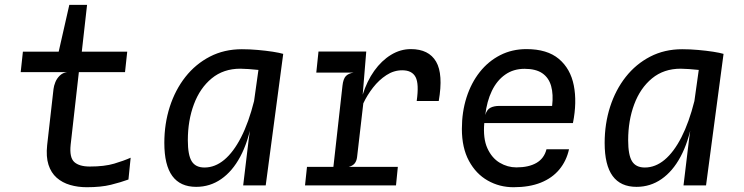

<svg xmlns="http://www.w3.org/2000/svg" viewBox="-20 -757 3036 784"><path d="M334.5 7.5Q298 7.5 266.2 -1.8Q234.5 -11 211.5 -31.2Q188.5 -51.5 178 -84.2Q167.5 -117 172.5 -164L198.5 -393.5Q200 -406.5 206 -421.5Q212 -436.5 224 -448.2Q236 -460 254 -462.5L216.5 -524L218.5 -541L263 -737H335.5L310 -510.5L304.5 -484.5L268.5 -166Q263 -114 283.2 -95.5Q303.5 -77 346.5 -77Q407 -77 446.2 -88.8Q485.5 -100.5 513.5 -113L504.5 -24Q473 -12.5 432.8 -2.5Q392.5 7.5 334.5 7.5ZM64.5 -462.5 73.5 -546H499.5L490.5 -462.5Z M973 0 996 -191.5 1038.5 -494.5 1056.5 -520 1136.5 -537 1065 0ZM781 6Q716 6 683.5 -38.5Q651 -83 651 -173.5Q651 -251.5 673.2 -320.8Q695.5 -390 737 -442.8Q778.5 -495.5 837 -525.8Q895.5 -556 967.5 -556Q1000 -556 1033.2 -553Q1066.5 -550 1094 -545.8Q1121.5 -541.5 1136.5 -537L1108.5 -460Q1101.5 -462.5 1082.8 -465.5Q1064 -468.5 1040.5 -471Q1017 -473.5 995.5 -475Q974 -476.5 961.5 -476.5Q892.5 -476.5 844.5 -437Q796.5 -397.5 771.8 -331.2Q747 -265 747 -184.5Q747 -124 762.8 -98.5Q778.5 -73 815 -73Q858 -73 895.8 -104.5Q933.5 -136 964.5 -196.5Q995.5 -257 1017.5 -344.5L1027 -311L1008.5 -260.5Q993 -177 961 -117.2Q929 -57.5 883.2 -25.8Q837.5 6 781 6Z M1225.5 0 1233.5 -75.5H1604.5L1597 0ZM1271.5 -460.5 1280.5 -546.5H1475.5L1435 -460.5ZM1334 -10 1378.5 -407.5Q1381.5 -434.5 1391.8 -445.8Q1402 -457 1423.5 -460.5L1387 -490L1393 -530L1475.5 -546.5L1461 -370.5Q1478.5 -426 1508.2 -467.8Q1538 -509.5 1576.5 -533Q1615 -556.5 1657.5 -556.5Q1731 -556.5 1760.8 -505.2Q1790.5 -454 1771.5 -344.5H1681.5Q1691.5 -414.5 1677 -442.2Q1662.5 -470 1622.5 -470Q1588 -470 1557.8 -450.2Q1527.5 -430.5 1503.5 -399.8Q1479.5 -369 1463.5 -335L1438 -115Q1436 -99 1427.8 -89.2Q1419.5 -79.5 1403.5 -75.5L1432 -57L1427 -10Z M2077 7.5Q2019.5 7.5 1971.5 -19.8Q1923.5 -47 1894.8 -100.2Q1866 -153.5 1866 -230.5Q1866 -300 1885 -359.2Q1904 -418.5 1939 -462.8Q1974 -507 2022.5 -531.8Q2071 -556.5 2129.5 -556.5Q2214.5 -556.5 2262 -516.5Q2309.5 -476.5 2323 -408.2Q2336.5 -340 2319.5 -254.5H1957.5Q1952 -191.5 1970.2 -151.5Q1988.5 -111.5 2020.5 -92.5Q2052.5 -73.5 2088.5 -73.5Q2139 -73.5 2170.5 -91.8Q2202 -110 2211.5 -147.5H2303.5Q2293 -100 2264 -65Q2235 -30 2188.2 -11.2Q2141.5 7.5 2077 7.5ZM1961.5 -287.5Q1968 -309.5 1982.5 -317Q1997 -324.5 2019 -324.5H2234.5Q2240 -371.5 2230.5 -405.5Q2221 -439.5 2194.5 -457.8Q2168 -476 2122 -476Q2076.5 -476 2042.8 -452.2Q2009 -428.5 1988.5 -386Q1968 -343.5 1961.5 -287.5Z M2771 0 2794 -191.5 2836.5 -494.5 2854.5 -520 2934.5 -537 2863 0ZM2579 6Q2514 6 2481.5 -38.5Q2449 -83 2449 -173.5Q2449 -251.5 2471.2 -320.8Q2493.5 -390 2535 -442.8Q2576.5 -495.5 2635 -525.8Q2693.5 -556 2765.5 -556Q2798 -556 2831.2 -553Q2864.5 -550 2892 -545.8Q2919.5 -541.5 2934.5 -537L2906.5 -460Q2899.5 -462.5 2880.8 -465.5Q2862 -468.5 2838.5 -471Q2815 -473.5 2793.5 -475Q2772 -476.5 2759.5 -476.5Q2690.5 -476.5 2642.5 -437Q2594.5 -397.5 2569.8 -331.2Q2545 -265 2545 -184.5Q2545 -124 2560.8 -98.5Q2576.5 -73 2613 -73Q2656 -73 2693.8 -104.5Q2731.5 -136 2762.5 -196.5Q2793.5 -257 2815.5 -344.5L2825 -311L2806.5 -260.5Q2791 -177 2759 -117.2Q2727 -57.5 2681.2 -25.8Q2635.5 6 2579 6Z"/></svg>

Font: Spline Sans Mono
Style: Italic
Weight: 400
Italic angle: -4°
Monospace: yes
Designer: Eben Sorkin, Mirko Velimirovic
Foundry: Sorkin Type
Version: Version 1.004